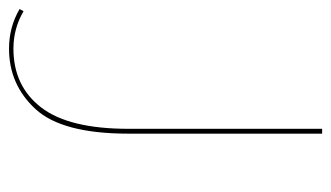

<svg xmlns="http://www.w3.org/2000/svg" viewBox="-178 -574 751 436"><g transform="rotate(-90 198.0 -355.5)"><path d="M113 -440Q113 -590 168.5 -650.5Q224 -711 306 -711Q355 -711 396 -687L391 -678Q352 -701 306 -701Q221 -701 172.5 -638Q124 -575 124 -440V0H113Z"/></g></svg>

Font: Ysabeau Infant Hairline
Style: Regular
Weight: 100
Designer: Christian Thalmann (Catharsis Fonts)
Version: Version 0.003